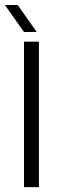

<svg xmlns="http://www.w3.org/2000/svg" viewBox="-41 -772 238 792"><path d="M58 0V-600H119.5V0ZM58 -640 -21 -751.5H32L110.5 -640Z"/></svg>

Font: Big Shoulders Stencil Text Light
Style: Regular
Weight: 300
Designer: Patric King
Foundry: XO Type Co
Version: Version 1.000